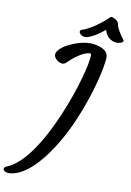

<svg xmlns="http://www.w3.org/2000/svg" viewBox="-297 -1048 949 1396"><g transform="rotate(10 177.5 -350.0)"><path d="M-152.3 228.5C-165.5 232.9 -171.4 241.2 -171.4 250C-171.4 265.1 -148.9 273.4 -131.8 273.4C8.3 273.4 157.2 74.7 250 -113.8C358.4 -334 423.8 -591.3 423.8 -680.2C423.8 -742.2 333 -759.3 290 -759.3C199.7 -759.3 52.2 -693.8 52.2 -633.3C52.2 -606 88.9 -578.1 117.2 -578.1C123 -578.1 135.3 -583 140.1 -587.9C180.7 -628.4 250 -686.5 303.2 -686.5C307.6 -686.5 310.1 -680.7 310.1 -671.4C310.1 -543.9 99.1 130.9 -152.3 228.5ZM266.1 -801.3C302.7 -814 335.4 -833 386.7 -875.5C399.4 -825.7 435.5 -799.3 476.1 -796.9C503.4 -794.9 533.7 -810.1 523.9 -823.7C498 -856 469.2 -899.4 460.9 -941.4C458 -957 411.6 -981 403.3 -972.7C319.8 -893.1 248.5 -855.5 213.4 -845.2C178.7 -834 216.8 -782.7 266.1 -801.3Z"/></g></svg>

Font: Courgette
Style: Regular
Weight: 400
Designer: Karolina Lach
Foundry: Karolina Lach
Version: Version 1.002